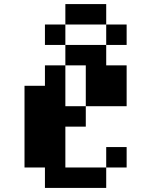

<svg xmlns="http://www.w3.org/2000/svg" viewBox="-20 -820 740 940"><path d="M300 -700V-800H500V-700ZM100 0V-400H200V-500H300V-300H400V-200H300V0H500V100H200V0ZM200 -600V-700H300V-600ZM300 -500V-600H500V-500H600V-300H400V-500ZM500 0V-100H600V0ZM500 -600V-700H600V-600Z"/></svg>

Font: FT88 Gothique
Style: Regular
Weight: 400
Designer: Ange Degheest & Oriane Charvieux
Foundry: Velvetyne Type Foundry
Version: Version 1.000;FEAKit 1.0